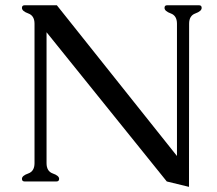

<svg xmlns="http://www.w3.org/2000/svg" viewBox="-20 -706 843 747"><path d="M668.5 -99.1V-613.8Q668.5 -645 644.3 -653.8Q620.1 -662.6 620.1 -675.3Q620.1 -685.5 629.9 -685.5H754.4Q764.6 -685.5 764.6 -675.3Q764.6 -662.6 740.2 -653.8Q715.8 -645 715.8 -613.8L715.3 21L628.9 0L161.1 -580.6V-71.3Q161.1 -39.6 185.5 -31Q210 -22.5 210 -10.3Q210 0 199.7 0H75.7Q65.4 0 65.4 -10.3Q65.4 -22.5 89.8 -31Q114.3 -39.6 114.3 -71.3V-613.8Q114.3 -645 89.8 -653.8Q65.4 -662.6 65.4 -675.3Q65.4 -685.5 75.7 -685.5H201.2Z"/></svg>

Font: Caudex
Style: Regular
Weight: 400
Version: Version 1.01